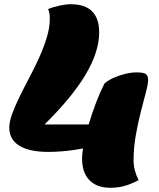

<svg xmlns="http://www.w3.org/2000/svg" viewBox="-20 -720 754 910"><path d="M210 0Q119 0 71.5 -29.5Q24 -59 24 -115Q24 -144 38 -181.5Q52 -219 73.5 -263Q95 -307 120 -354Q145 -401 166.5 -449Q188 -497 202 -543Q216 -589 216 -630Q216 -644 214.5 -655Q213 -666 208 -677Q232 -687 263 -693.5Q294 -700 315 -700Q450 -700 450 -566Q450 -475 386 -367Q322 -259 191 -130H415L386 -19Q363 -14 332.5 -9.5Q302 -5 270 -2.5Q238 0 210 0ZM503 170Q439 170 404 134Q369 98 369 32Q369 3 378 -41Q387 -85 402 -135.5Q417 -186 436 -235.5Q455 -285 475 -324Q490 -338 516 -350Q542 -362 572 -369.5Q602 -377 627 -377Q659 -377 670.5 -369.5Q682 -362 682 -341Q682 -322 671.5 -282.5Q661 -243 647.5 -190.5Q634 -138 623.5 -78.5Q613 -19 613 41Q613 86 637 134Q600 153 569.5 161.5Q539 170 503 170Z"/></svg>

Font: Lemonada
Style: Regular
Weight: 400
Designer: Mohamed Gaber (Arabic), Eduardo Tunni (Latin)
Foundry: Kief Type Foundry
Version: Version 4.005